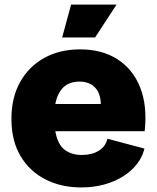

<svg xmlns="http://www.w3.org/2000/svg" viewBox="-20 -810 687 840"><path d="M335 10Q248 10 179 -25Q110 -60 70 -127Q30 -194 30 -290Q30 -383 68 -451Q106 -519 173.5 -556.5Q241 -594 331 -594Q426 -594 493.5 -551Q561 -508 593 -428Q625 -348 613 -236H222Q232 -179 262 -155.5Q292 -132 338 -132Q382 -132 412 -150.5Q442 -169 450 -203L612 -160Q599 -109 560 -71Q521 -33 463 -11.5Q405 10 335 10ZM328 -453Q283 -453 257 -427.5Q231 -402 222 -355H421Q420 -403 395 -428Q370 -453 328 -453ZM252 -646 291 -790H490L396 -646Z"/></svg>

Font: BDO Grotesk Black
Style: Regular
Weight: 900
Designer: Deni Anggara
Foundry: Lokal Container
Version: Version 2.000